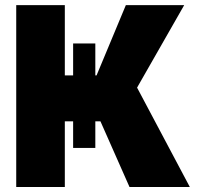

<svg xmlns="http://www.w3.org/2000/svg" viewBox="-20 -748 797 768"><path d="M272.5 -574.2H361.3V-156.2H272.5ZM44.9 0V-727.5H239.3V-446.3H366.2L483.4 -727.5H716.8L528.3 -397.5L739.3 0H498L381.8 -262.7H239.3V0Z"/></svg>

Font: Inter 18pt Black
Style: Regular
Weight: 900
Designer: Rasmus Andersson
Foundry: rsms
Version: Version 4.001;git-66647c0bb